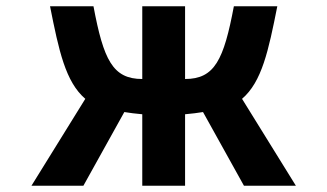

<svg xmlns="http://www.w3.org/2000/svg" viewBox="-20 -538 1040 610"><path d="M625 -182 755 52H920L749 -224C812 -278 833 -377 861 -518H723C691 -348 662 -287 568 -287V-518H432V-287C338 -287 309 -348 277 -518H139C167 -377 188 -278 251 -224L80 52H245L375 -182C392 -179 411 -177 432 -175V52H568V-175C589 -177 608 -179 625 -182Z"/></svg>

Font: LINE Seed JP App_OTF Bold
Style: Regular
Weight: 700
Designer: LINE & Fontrix & Fontworks
Version: Version 1.009